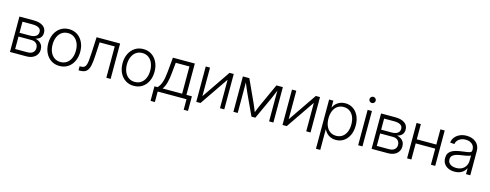

<svg xmlns="http://www.w3.org/2000/svg" viewBox="-26 -1629 6984 2738"><g transform="rotate(15 3465.5 -259.5)"><path d="M67.4 0V-522.5H278.3Q365.2 -522.5 415.5 -487.8Q465.8 -453.1 465.8 -388.7Q465.8 -342.3 439.5 -314.2Q413.1 -286.1 368.7 -276.9Q399.9 -271.5 425.8 -255.4Q451.7 -239.3 467.3 -212.2Q482.9 -185.1 482.9 -146.5Q482.9 -103 461.7 -70.1Q440.4 -37.1 401.6 -18.6Q362.8 0 309.6 0ZM128.4 -59.6H309.6Q359.9 -59.6 388.7 -83.7Q417.5 -107.9 417.5 -149.9Q417.5 -193.4 390.4 -218.5Q363.3 -243.7 316.9 -243.7H128.4ZM128.4 -299.3H284.2Q338.9 -299.3 370.4 -321.3Q401.9 -343.3 401.9 -384.8Q401.9 -423.3 369.6 -443.1Q337.4 -462.9 278.3 -462.9H128.4Z M799.3 10.7Q729 10.7 675.8 -23.9Q622.6 -58.6 592.5 -119.9Q562.5 -181.2 562.5 -260.3Q562.5 -339.8 592.5 -401.1Q622.6 -462.4 675.8 -497.3Q729 -532.2 799.3 -532.2Q869.1 -532.2 922.4 -497.3Q975.6 -462.4 1005.4 -401.1Q1035.2 -339.8 1035.2 -260.3Q1035.2 -181.2 1005.4 -119.9Q975.6 -58.6 922.6 -23.9Q869.6 10.7 799.3 10.7ZM799.3 -47.4Q852.5 -47.4 891.1 -74.5Q929.7 -101.6 950.4 -149.7Q971.2 -197.8 971.2 -260.3Q971.2 -322.8 950.4 -370.8Q929.7 -418.9 891.1 -446.5Q852.5 -474.1 799.3 -474.1Q746.1 -474.1 707.5 -446.8Q668.9 -419.4 647.9 -371.1Q627 -322.8 627 -260.3Q627 -197.8 647.9 -149.7Q668.9 -101.6 707.5 -74.5Q746.1 -47.4 799.3 -47.4Z M1079.6 0V-60.1H1096.7Q1125.5 -60.1 1143.1 -69.3Q1160.6 -78.6 1170.9 -102.5Q1181.2 -126.5 1186.3 -169.9Q1191.4 -213.4 1194.8 -282.2L1206.5 -522.5H1553.7V0H1490.2V-462.4H1267.1L1256.3 -261.2Q1252 -170.9 1239 -113.3Q1226.1 -55.7 1194.6 -27.8Q1163.1 0 1103 0Z M1896.5 10.7Q1826.2 10.7 1772.9 -23.9Q1719.7 -58.6 1689.7 -119.9Q1659.7 -181.2 1659.7 -260.3Q1659.7 -339.8 1689.7 -401.1Q1719.7 -462.4 1772.9 -497.3Q1826.2 -532.2 1896.5 -532.2Q1966.3 -532.2 2019.5 -497.3Q2072.8 -462.4 2102.5 -401.1Q2132.3 -339.8 2132.3 -260.3Q2132.3 -181.2 2102.5 -119.9Q2072.8 -58.6 2019.8 -23.9Q1966.8 10.7 1896.5 10.7ZM1896.5 -47.4Q1949.7 -47.4 1988.3 -74.5Q2026.9 -101.6 2047.6 -149.7Q2068.4 -197.8 2068.4 -260.3Q2068.4 -322.8 2047.6 -370.8Q2026.9 -418.9 1988.3 -446.5Q1949.7 -474.1 1896.5 -474.1Q1843.3 -474.1 1804.7 -446.8Q1766.1 -419.4 1745.1 -371.1Q1724.1 -322.8 1724.1 -260.3Q1724.1 -197.8 1745.1 -149.7Q1766.1 -101.6 1804.7 -74.5Q1843.3 -47.4 1896.5 -47.4Z M2184.6 155.3V-60.1H2231.4Q2249 -80.1 2262.2 -102.3Q2275.4 -124.5 2284.9 -153.3Q2294.4 -182.1 2301.5 -220.5Q2308.6 -258.8 2313.5 -310.1L2333 -522.5H2656.7V-60.1H2737.3V155.3H2673.8V0H2248.5V155.3ZM2305.2 -60.1H2593.3V-462.4H2391.1L2376 -310.1Q2368.2 -226.6 2352.3 -165Q2336.4 -103.5 2305.2 -60.1Z M3231.4 0H3168V-417H3165.5L2880.4 0H2817.9V-522.5H2881.3V-104.5H2883.8L3169.4 -522.5H3231.4Z M3366.2 0V-522.5H3461.4L3616.2 -184.6Q3624 -166.5 3631.1 -149.9Q3638.2 -133.3 3644.5 -117.4Q3650.9 -101.6 3657 -86.2Q3663.1 -70.8 3668.9 -55.2H3654.8Q3661.1 -70.8 3667 -86.2Q3672.9 -101.6 3679.2 -117.4Q3685.5 -133.3 3692.4 -149.9Q3699.2 -166.5 3707.5 -184.6L3861.3 -522.5H3956.5V0H3893.1V-304.7Q3893.1 -332 3893.3 -354.7Q3893.6 -377.4 3893.8 -398.4Q3894 -419.4 3894 -440.4Q3894 -461.4 3894.5 -483.9H3905.8Q3893.6 -454.1 3882.1 -425.8Q3870.6 -397.5 3858.2 -368.2Q3845.7 -338.9 3830.6 -305.2L3689.9 0H3632.8L3491.2 -305.2Q3476.1 -338.9 3463.6 -368.2Q3451.2 -397.5 3439.5 -425.8Q3427.7 -454.1 3415.5 -483.9H3428.2Q3428.7 -461.9 3429 -441.2Q3429.2 -420.4 3429.2 -399.4Q3429.2 -378.4 3429.4 -355.2Q3429.7 -332 3429.7 -304.7V0Z M4504.9 0H4441.4V-417H4439L4153.8 0H4091.3V-522.5H4154.8V-104.5H4157.2L4442.9 -522.5H4504.9Z M4639.6 204.1V-522.5H4701.7V-423.3H4704.1Q4717.8 -454.6 4742.7 -478.8Q4767.6 -502.9 4802 -517.1Q4836.4 -531.2 4877.4 -531.2Q4943.8 -531.2 4994.4 -497.3Q5044.9 -463.4 5073.5 -402.6Q5102.1 -341.8 5102.1 -260.7Q5102.1 -180.2 5073.5 -119.1Q5044.9 -58.1 4994.6 -24.2Q4944.3 9.8 4877.4 9.8Q4836.4 9.8 4803 -4.2Q4769.5 -18.1 4744.9 -42.5Q4720.2 -66.9 4705.1 -98.6H4703.1V204.1ZM4869.1 -48.3Q4918.9 -48.3 4957 -74Q4995.1 -99.6 5016.4 -147.2Q5037.6 -194.8 5037.6 -261.2Q5037.6 -327.1 5016.4 -374.8Q4995.1 -422.4 4957.3 -448Q4919.4 -473.6 4869.1 -473.6Q4816.9 -473.6 4778.8 -447.3Q4740.7 -420.9 4720.2 -373Q4699.7 -325.2 4699.7 -261.2Q4699.7 -197.3 4720.2 -149.2Q4740.7 -101.1 4778.8 -74.7Q4816.9 -48.3 4869.1 -48.3Z M5208 0V-522.5H5271.5V0ZM5239.7 -631.8Q5220.7 -631.8 5207.3 -645.3Q5193.8 -658.7 5193.8 -677.2Q5193.8 -696.3 5207.3 -709.7Q5220.7 -723.1 5239.7 -723.1Q5258.8 -723.1 5272.2 -709.7Q5285.6 -696.3 5285.6 -677.2Q5285.6 -658.7 5272.2 -645.3Q5258.8 -631.8 5239.7 -631.8Z M5406.2 0V-522.5H5617.2Q5704.1 -522.5 5754.4 -487.8Q5804.7 -453.1 5804.7 -388.7Q5804.7 -342.3 5778.3 -314.2Q5752 -286.1 5707.5 -276.9Q5738.8 -271.5 5764.6 -255.4Q5790.5 -239.3 5806.2 -212.2Q5821.8 -185.1 5821.8 -146.5Q5821.8 -103 5800.5 -70.1Q5779.3 -37.1 5740.5 -18.6Q5701.7 0 5648.4 0ZM5467.3 -59.6H5648.4Q5698.7 -59.6 5727.5 -83.7Q5756.3 -107.9 5756.3 -149.9Q5756.3 -193.4 5729.2 -218.5Q5702.1 -243.7 5655.8 -243.7H5467.3ZM5467.3 -299.3H5623Q5677.7 -299.3 5709.2 -321.3Q5740.7 -343.3 5740.7 -384.8Q5740.7 -423.3 5708.5 -443.1Q5676.3 -462.9 5617.2 -462.9H5467.3Z M6298.3 -297.9V-237.8H5978V-297.9ZM5993.7 -522.5V0H5930.2V-522.5ZM6345.7 -522.5V0H6282.2V-522.5Z M6631.3 8.8Q6582 8.8 6541.5 -8.5Q6501 -25.9 6476.8 -60.5Q6452.6 -95.2 6452.6 -146Q6452.6 -186.5 6468 -213.1Q6483.4 -239.7 6511.2 -256.3Q6539.1 -272.9 6577.4 -282.7Q6615.7 -292.5 6661.1 -298.3Q6709 -304.7 6739.7 -309.3Q6770.5 -314 6785.4 -323.2Q6800.3 -332.5 6800.3 -352.5V-361.8Q6800.3 -395 6784.2 -420.2Q6768.1 -445.3 6738.8 -459.7Q6709.5 -474.1 6669.9 -474.1Q6630.9 -474.1 6600.1 -460.4Q6569.3 -446.8 6550.8 -423.6Q6532.2 -400.4 6528.8 -371.6L6465.3 -376.5Q6470.7 -422.9 6498.5 -457.5Q6526.4 -492.2 6570.6 -511.7Q6614.7 -531.2 6669.4 -531.2Q6710 -531.2 6745.4 -519.8Q6780.8 -508.3 6807.1 -486.3Q6833.5 -464.4 6848.4 -432.6Q6863.3 -400.9 6863.3 -360.4V0H6800.3V-85H6797.9Q6786.6 -60.5 6764.9 -39.1Q6743.2 -17.6 6710 -4.4Q6676.8 8.8 6631.3 8.8ZM6639.6 -48.8Q6690.4 -48.8 6726.3 -68.8Q6762.2 -88.9 6781.2 -123.8Q6800.3 -158.7 6800.3 -203.1V-276.9Q6793.5 -270.5 6779.3 -265.6Q6765.1 -260.7 6746.1 -256.8Q6727.1 -252.9 6704.8 -249.5Q6682.6 -246.1 6659.2 -242.7Q6615.7 -236.8 6583.7 -225.3Q6551.8 -213.9 6534.4 -194.1Q6517.1 -174.3 6517.1 -143.1Q6517.1 -112.8 6533 -91.8Q6548.8 -70.8 6576.4 -59.8Q6604 -48.8 6639.6 -48.8Z"/></g></svg>

Font: Inter 28pt Light
Style: Regular
Weight: 300
Designer: Rasmus Andersson
Foundry: rsms
Version: Version 4.001;git-66647c0bb